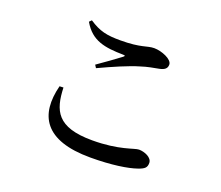

<svg xmlns="http://www.w3.org/2000/svg" viewBox="-119 -888 1239 1075"><g transform="rotate(20 500.0 -350.5)"><path d="M244 -700C298 -605 378 -594 487 -592C500 -592 501 -589 491 -581C459 -557 403 -516 359 -486L370 -469C451 -507 541 -546 597 -562C639 -576 674 -581 704 -587C735 -593 749 -605 749 -628C749 -660 682 -686 639 -686C595 -686 570 -662 444 -662C364 -662 320 -671 257 -713ZM236 -305C241 -170 276 -82 488 -82C650 -82 725 -123 753 -123C785 -123 832 -105 832 -72C832 -45 821 -34 783 -21C732 -3 637 12 511 12C235 12 166 -119 213 -304Z"/></g></svg>

Font: Noto Serif HK SemiBold
Style: Regular
Weight: 600
Designer: Ryoko NISHIZUKA 西塚涼子 (kana & ideographs); Frank Grießhammer (Latin, Greek & Cyrillic); Wenlong ZHANG 张文龙 (bopomofo); San
Foundry: Adobe
Version: Version 2.001;hotconv 1.1.0;makeotfexe 2.6.0